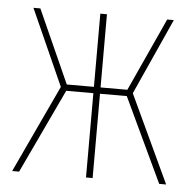

<svg xmlns="http://www.w3.org/2000/svg" viewBox="-43 -562 609 606"><g transform="rotate(5 261.0 -259.5)"><path d="M483.9 -519 375 -277.8 504.9 0H482.9L356.9 -267.1H272V0H251V-267.1H165L39.1 0H17.1L147 -277.8L39.1 -519H61L165 -287.1H251V-519H272V-287.1H356.9L462.9 -519Z"/></g></svg>

Font: Fira Sans Compressed Thin
Style: Regular
Weight: 100
Width: 1
Designer: Carrois Corporate & Edenspiekermann AG
Foundry: Carrois Corporate GbR & Edenspiekermann AG
Version: Version 4.203;PS 004.203;hotconv 1.0.88;makeotf.lib2.5.64775